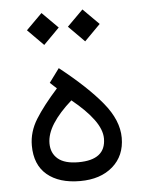

<svg xmlns="http://www.w3.org/2000/svg" viewBox="-49 -685 548 723"><g transform="rotate(-5 225.0 -323.5)"><path d="M181.6 -432.6Q284.7 -351.1 339.8 -283.9Q395 -216.8 395 -150.9Q395 -83 348.6 -42.5Q302.2 -2 225.1 -2Q146 -2 100.6 -40Q55.2 -78.1 55.2 -150.9Q55.2 -202.6 84.5 -249.8Q113.8 -296.9 168 -357.4L143.1 -380.4ZM218.3 -307.6Q171.4 -266.1 146.7 -227.5Q122.1 -189 122.1 -153.3Q122.1 -116.2 147.5 -94.7Q172.9 -73.2 224.6 -73.2Q328.1 -73.2 328.1 -153.8Q328.1 -187.5 299.6 -226.3Q271 -265.1 218.3 -307.6ZM229.5 -585 289.6 -645 349.6 -585 289.6 -524.4ZM74.7 -585 134.8 -645 194.8 -585 134.8 -524.4Z"/></g></svg>

Font: Vazir Light FD-UI
Style: Light-FD-UI
Weight: 300
Designer: Saber Rastikerdar
Foundry: Saber Rastikerdar
Version: Version 30.1.0